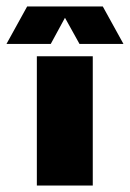

<svg xmlns="http://www.w3.org/2000/svg" viewBox="-90 -574 402 594"><path d="M24 0V-400H197V0ZM-70 -438 -6 -554H228L292 -438H156L111 -519L67 -438Z"/></svg>

Font: Tac One
Style: Regular
Weight: 400
Designer: Oluseyi Olusanya, David Udoh, Eyiyemi Adegbite, Mirko Velimirović
Version: Version 1.003; ttfautohint (v1.8.4.7-5d5b)